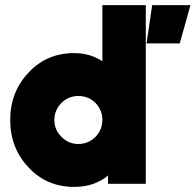

<svg xmlns="http://www.w3.org/2000/svg" viewBox="-20 -720 766 752"><path d="M554 -550H684L726 -700H576ZM287 -344Q248 -344 221 -317Q193 -289 193 -250Q193 -211 221 -184Q248 -156 287 -156Q326 -156 354 -184Q367 -197 374 -214Q381 -231 381 -250Q381 -270 374 -286.5Q367 -303 354 -317Q326 -344 287 -344ZM270 -512Q317 -512 356 -494Q363 -491 369 -487.5Q375 -484 381 -480V-700H551V0H403V-33Q398 -28 392.5 -24Q387 -20 381 -17Q335 12 270 12Q163 12 92 -64Q20 -140 20 -250Q20 -360 92 -436Q163 -512 270 -512Z"/></svg>

Font: Unageo
Style: Black
Weight: 900
Designer: Richard Sepsi
Foundry: Richard Sepsi
Version: Version 2.000